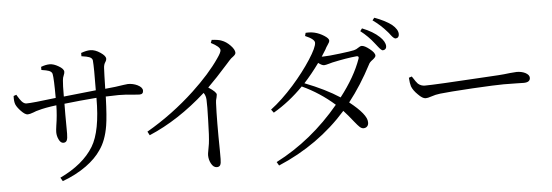

<svg xmlns="http://www.w3.org/2000/svg" viewBox="-52 -958 3355 1168"><g transform="rotate(-5 1625.0 -373.5)"><path d="M290 29 277 7Q420 -61 482 -163Q538 -255 538 -458Q436 -450 341 -439Q340 -382 341 -286Q341 -263 341 -256Q341 -227 335 -215Q329 -203 314 -203Q297 -203 286 -227Q276 -248 276 -271Q276 -283 280 -311Q290 -371 291 -434Q219 -425 179 -413Q168 -411 149 -403Q125 -394 113 -394Q97 -394 73 -419Q51 -442 43 -460Q35 -479 37 -513L54 -519Q55 -517 58 -512Q73 -487 82 -477Q96 -461 111 -461Q147 -461 291 -479Q291 -597 285 -626Q282 -639 265 -646Q252 -651 219 -656V-675Q248 -686 272 -686Q296 -686 325 -669Q357 -651 357 -633Q357 -624 352 -613Q345 -598 344 -581Q341 -556 341 -483Q450 -494 538 -504Q540 -642 536 -687Q534 -701 516 -708Q504 -713 469 -718V-738Q502 -750 525 -750Q555 -750 587 -728Q618 -707 618 -690Q618 -681 612 -672Q601 -657 600 -635Q600 -621 598 -587Q597 -533 596 -508Q663 -514 710 -522Q728 -525 736 -525Q767 -525 794 -512Q824 -497 824 -477Q824 -455 801 -455Q793 -455 770 -457Q718 -463 674 -463Q653 -463 601 -461Q597 -461 595 -461Q595 -459 595 -455Q591 -338 582 -284Q567 -193 527 -138Q495 -90 436 -47Q372 -1 290 29Z M1231 26Q1210 26 1196 -1Q1184 -24 1184 -51Q1184 -60 1188 -80Q1193 -104 1195 -120Q1201 -165 1203 -262Q1206 -351 1204 -388Q1203 -413 1190 -431Q1021 -279 841 -203L829 -226Q988 -318 1123 -444Q1230 -544 1290 -632Q1315 -667 1315 -681Q1315 -702 1260 -730L1267 -748Q1308 -746 1327 -738Q1355 -728 1379.5 -702.5Q1404 -677 1404 -658Q1404 -648 1390 -637Q1374 -626 1363 -613Q1358 -607 1347 -595Q1274 -513 1221 -461Q1269 -430 1269 -414Q1269 -409 1266 -397Q1260 -378 1260 -364Q1255 -257 1258 -73Q1258 -34 1258 -21Q1258 5 1252 15.5Q1246 26 1231 26Z M1609 49 1596 27Q1816 -86 1985 -289Q1896 -368 1788 -418Q1703 -331 1605 -274L1590 -294Q1658 -345 1732 -428Q1799 -504 1845.5 -576Q1892 -648 1892 -676Q1892 -698 1835 -722L1840 -741Q1871 -743 1895 -737Q1924 -730 1951.5 -712.5Q1979 -695 1979 -682Q1979 -672 1967 -656Q1957 -642 1952 -631L1951 -629Q1934 -601 1925 -588H1935Q1965 -588 2037 -597Q2103 -605 2124 -610Q2138 -613 2153 -624Q2164 -632 2172 -632Q2190 -632 2220 -608Q2251 -584 2251 -566Q2251 -557 2233 -543Q2213 -529 2208 -517Q2144 -394 2067 -296Q2171 -214 2171 -167Q2172 -151 2163.5 -141.5Q2155 -132 2140 -132Q2129 -132 2117 -143Q2108 -151 2087 -177Q2054 -219 2027 -248Q1856 -55 1609 49ZM2018 -331Q2109 -448 2147 -556Q2153 -572 2137 -572Q2073 -566 1986 -547Q1980 -545 1968 -542Q1944 -535 1935 -535Q1922 -535 1900 -552Q1853 -487 1806 -436Q1932 -387 2018 -331ZM2299 -594Q2290 -594 2270 -620Q2260 -632 2255 -639Q2219 -686 2172 -722L2184 -738Q2250 -712 2288 -676Q2320 -646 2321 -618Q2321 -596 2299 -594ZM2383 -659Q2372 -659 2354 -683Q2344 -697 2337 -704Q2300 -747 2252 -781L2264 -796Q2328 -773 2368 -743Q2404 -713 2404 -684Q2404 -661 2383 -659Z M2533 -281Q2514 -281 2487 -309Q2460 -335 2450 -361Q2444 -380 2442 -414L2460 -420Q2462 -417 2465 -413Q2483 -384 2493 -374Q2511 -358 2535 -358Q2595 -358 2902 -377Q2975 -381 2986 -382Q3018 -384 3058 -389Q3086 -392 3098 -392Q3127 -392 3150 -381Q3175 -368 3175 -350Q3175 -322 3135 -322Q3121 -322 3090 -323Q3045 -324 3013 -324Q2965 -324 2822 -316Q2673 -307 2623 -301Q2595 -298 2566 -288Q2546 -281 2533 -281Z"/></g></svg>

Font: GenRyuMin TW R
Style: Regular
Weight: 400
Version: Version 1.501;PS 1;hotconv 16.6.51;makeotf.lib2.5.65220